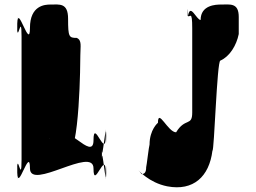

<svg xmlns="http://www.w3.org/2000/svg" viewBox="-20 -845 1129 846"><path d="M954 -825C931 -825 864 -823 864 -757C846 -757 818 -833 809 -776C809 -776 807 -841 807 -775C817 -765 827 -804 827 -720V-349C827 -287 796 -328 756 -262C720 -262 676 -370 676 -304C676 -304 639 -274 639 -208C636 -201 626 -113 624 -108C624 -87 618 -78 604 -78C600 -83 588 -98 589 -96C589 -96 636 -40 717 -24C832 -2 902 -67 916 -181C924 -176 936 -578 951 -578C992 -596 1022 -645 1032 -695V-770C1032 -834 994 -825 954 -825ZM202 -825C179 -825 112 -822 112 -722C112 -620 57 -833 57 -742C57 -642 55 -840 55 -740C55 -630 75 -802 75 -684V-141C75 -23 55 -195 55 -85C55 15 57 -184 57 -84C57 7 112 -204 112 -103C112 -3 392 -203 392 -103C392 -2 446 -193 446 -84C446 16 448 -185 448 -85C448 6 429 -223 429 -141V-190C429 -108 448 -336 448 -245C448 -145 446 -346 446 -246C446 -137 392 -328 392 -227C392 -127 254 -327 254 -227C254 -125 196 -319 196 -209C196 -109 198 -308 198 -208C198 -117 217 -143 275 -161C332 -161 334 -582 334 -602C334 -640 342 -668 318 -678C284 -678 280 -682 280 -762C280 -834 242 -825 202 -825Z"/></svg>

Font: Hussar Przerywany
Style: Regular
Weight: 400
Foundry: Cannot Into Space Fonts
Version: Version 0.982